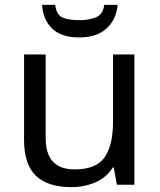

<svg xmlns="http://www.w3.org/2000/svg" viewBox="-20 -760 658 790"><path d="M533 -536V0H461L448 -71H444Q418 -29 372 -9.5Q326 10 274 10Q177 10 128 -36.5Q79 -83 79 -185V-536H168V-191Q168 -63 287 -63Q376 -63 410.5 -113Q445 -163 445 -257V-536ZM464 -740Q459 -680 418.5 -643Q378 -606 306 -606Q232 -606 194.5 -642.5Q157 -679 153 -740H207Q212 -699 237 -688Q262 -677 308 -677Q347 -677 375.5 -689Q404 -701 409 -740Z"/></svg>

Font: Go Noto Current
Style: Regular
Weight: 400
Designer: Monotype Design Team
Foundry: Monotype Imaging Inc.
Version: Version 2.007; ttfautohint (v1.8) -l 8 -r 50 -G 200 -x 14 -D